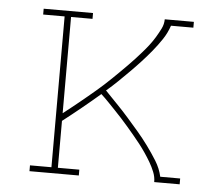

<svg xmlns="http://www.w3.org/2000/svg" viewBox="-44 -577 687 624"><g transform="rotate(5 300.0 -265.0)"><path d="M74 0V-19H144V-511H74V-530H235V-511H165V-197Q178 -207 190.5 -217Q203 -227 216 -237.5Q229 -248 241.5 -258.5Q254 -269 266.5 -279.5Q279 -290 291 -301Q303 -312 315 -323.5Q327 -335 338.5 -346.5Q350 -358 361.5 -369.5Q373 -381 384 -393Q395 -405 406 -417.5Q417 -430 427 -443Q437 -456 445.5 -470Q454 -484 461.5 -499Q469 -514 469 -530H564V-511H491Q483 -487 469 -466Q455 -445 439 -425.5Q423 -406 406 -387.5Q389 -369 371.5 -351.5Q354 -334 336 -316.5Q318 -299 299 -283Q318 -263 337.5 -243Q357 -223 375.5 -202Q394 -181 412 -160Q430 -139 446.5 -116.5Q463 -94 478 -70Q493 -46 499 -19H564V0H481Q481 -17 474.5 -33Q468 -49 459.5 -63.5Q451 -78 441.5 -92Q432 -106 421.5 -119.5Q411 -133 400 -146Q389 -159 378 -172Q367 -185 355.5 -197.5Q344 -210 332.5 -222Q321 -234 309 -246.5Q297 -259 285 -270Q256 -245 226 -220.5Q196 -196 165 -172V-19H235V0Z"/></g></svg>

Font: Iosevka Curly Slab ThEx
Style: Regular
Weight: 100
Width: 7
Monospace: yes
Designer: Belleve Invis
Foundry: Belleve Invis
Version: Version 11.1.0; ttfautohint (v1.8.3)